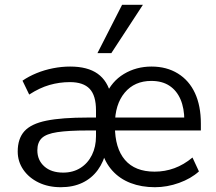

<svg xmlns="http://www.w3.org/2000/svg" viewBox="-20 -773 901 802"><path d="M234 9Q182 9 141.5 -10.5Q101 -30 77.5 -64Q54 -98 54 -140Q54 -194 82 -225Q110 -256 174 -269Q238 -282 347 -282H392V-228H347Q266 -228 219.5 -221Q173 -214 154.5 -196Q136 -178 136 -145Q136 -104 165 -78Q194 -52 244 -52Q285 -52 316 -71.5Q347 -91 364 -125.5Q381 -160 381 -204V-312Q381 -374 354.5 -402Q328 -430 272 -430Q228 -430 186.5 -418Q145 -406 102 -378L74 -436Q100 -454 133 -467.5Q166 -481 202 -488Q238 -495 273 -495Q346 -495 388 -465Q430 -435 444 -374H421Q446 -433 497.5 -464Q549 -495 613 -495Q676 -495 723 -466Q770 -437 794.5 -384Q819 -331 819 -257V-228H451V-282H765L750 -269Q750 -321 734 -358Q718 -395 687.5 -415Q657 -435 612 -435Q542 -435 501 -386Q460 -337 460 -253V-246Q460 -154 502 -105Q544 -56 626 -56Q669 -56 708.5 -70.5Q748 -85 784 -115L811 -57Q778 -27 728 -9Q678 9 627 9Q571 9 525.5 -8.5Q480 -26 449 -60.5Q418 -95 404 -145H424Q414 -98 388.5 -63Q363 -28 324 -9.5Q285 9 234 9ZM387 -551 490 -753H577L445 -551Z"/></svg>

Font: NunitoSans1
Style: Book
Weight: 400
Designer: Vernon Adams
Foundry: Vernon Adams
Version: Version 3.101;gftools[0.9.27]